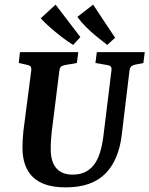

<svg xmlns="http://www.w3.org/2000/svg" viewBox="-20 -797 645 829"><path d="M263 12Q169 12 123 -31.5Q77 -75 77 -160Q77 -175 78 -193Q79 -211 81 -231L115 -493Q116 -505 112 -510Q108 -515 97 -517L61 -525L66 -572H318L312 -525L260 -516Q252 -514 245 -510.5Q238 -507 236 -489L206 -249Q203 -228 201 -203Q199 -178 199 -152Q199 -99 223 -71Q247 -43 293 -43Q325 -43 347.5 -54Q370 -65 386 -86Q402 -107 411.5 -137.5Q421 -168 426 -206L461 -491Q463 -503 459 -508.5Q455 -514 444 -516L392 -525L398 -572H605L599 -525L564 -518Q554 -516 547.5 -511Q541 -506 539 -491L505 -209Q499 -162 482.5 -121Q466 -80 437.5 -50Q409 -20 366 -4Q323 12 263 12ZM477 -634 443 -603Q422 -619 397.5 -639Q373 -659 351 -681Q329 -703 314 -724L382 -777ZM327 -637 296 -603Q273 -617 247 -637Q221 -657 197 -678Q173 -699 156 -718L220 -777Z"/></svg>

Font: Yrsa SemiBold
Style: Italic
Weight: 600
Italic angle: -7.10001°
Version: Version 2.004